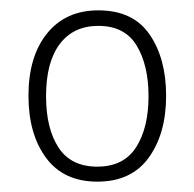

<svg xmlns="http://www.w3.org/2000/svg" viewBox="-20 -744 374 371"><path d="M301 -559Q301 -486 267.5 -439.5Q234 -393 168 -393Q103 -393 69 -439Q35 -485 35 -559Q35 -635 71 -679.5Q107 -724 170 -724Q237 -724 269 -677.5Q301 -631 301 -559ZM69 -558Q69 -496 93 -459Q117 -422 168 -422Q219 -422 243 -459.5Q267 -497 267 -558Q267 -618 244 -656Q221 -694 170 -694Q122 -694 95.5 -659Q69 -624 69 -558Z"/></svg>

Font: Noto Sans Tamil SemiCondensed ExtraLight
Style: Regular
Weight: 200
Width: 4
Designer: Jelle Bosma - Monotype Design Team
Foundry: Monotype Imaging Inc.
Version: Version 2.004; ttfautohint (v1.8.4.7-5d5b)